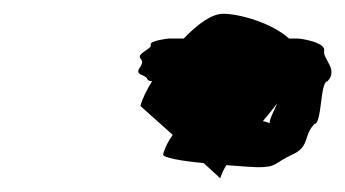

<svg xmlns="http://www.w3.org/2000/svg" viewBox="-20 -550 502 279"><path d="M185 -464C192 -455 172 -447 186 -441C199 -436 190 -433 201 -432C193 -419 187 -407 184 -396L231 -354C225 -346 220 -336 217 -326C215 -321 244 -316 276 -313L300 -291C302 -297 305 -304 309 -310C332 -308 351 -307 355 -307C383 -307 378 -313 404 -325C431 -337 420 -352 437 -370C448 -370 445 -432 456 -432C472 -449 449 -464 451 -476C454 -488 419 -494 412 -494H400C376 -516 329 -530 304 -530C288 -530 267 -515 247 -494H225C225 -494 197 -491 199 -485C202 -479 176 -472 185 -464ZM362 -374C369 -382 376 -391 383 -400C377 -387 371 -375 372 -371C369 -372 367 -373 362 -374Z"/></svg>

Font: bitstorm
Style: obl
Weight: 400
Version: Version 0.2